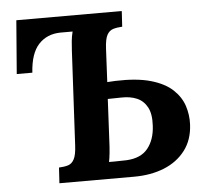

<svg xmlns="http://www.w3.org/2000/svg" viewBox="-51 -754 883 809"><g transform="rotate(-5 391.0 -350.0)"><path d="M168 0 172 -66Q195 -67 211 -72Q227 -77 236.5 -95Q246 -113 248 -153L269 -552Q270 -572 272 -592Q274 -612 279 -632H227Q170 -631 135 -593Q100 -555 95 -474H29L47 -700H493L489 -634Q467 -633 450.5 -628Q434 -623 424.5 -605.5Q415 -588 413 -547L406 -407L441 -409Q531 -412 590 -395Q649 -378 682 -347Q715 -316 727.5 -277.5Q740 -239 738 -199Q735 -134 701 -89.5Q667 -45 611 -22.5Q555 0 484 0ZM384 -71Q396 -71 408.5 -71Q421 -71 433.5 -71.5Q446 -72 458 -72Q519 -75 548.5 -111.5Q578 -148 581 -207Q584 -257 568.5 -285.5Q553 -314 525 -326Q497 -338 459 -337Q445 -337 430.5 -336.5Q416 -336 402 -336L393 -159Q392 -132 389.5 -108Q387 -84 384 -71Z"/></g></svg>

Font: Lora
Style: Bold Italic
Weight: 700
Italic angle: -3°
Designer: Olga Karpushina, Alexei Vanyashin (Cyrillic)
Foundry: Cyreal
Version: Version 3.004